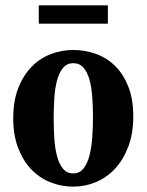

<svg xmlns="http://www.w3.org/2000/svg" viewBox="-20 -695 552 723"><path d="M29.8 -250Q29.8 -314 48.3 -362.1Q66.9 -410.2 97.9 -442.4Q128.9 -474.6 169.9 -490.7Q210.9 -506.8 255.9 -506.8Q300.8 -506.8 341.8 -491.9Q382.8 -477.1 413.8 -446.3Q444.8 -415.5 463.4 -368.4Q481.9 -321.3 481.9 -256.8Q481.9 -192.9 463.4 -143.6Q444.8 -94.2 413.8 -60.5Q382.8 -26.9 341.8 -9.5Q300.8 7.8 255.9 7.8Q210.9 7.8 169.9 -8.5Q128.9 -24.9 97.9 -57.1Q66.9 -89.4 48.3 -137.7Q29.8 -186 29.8 -250ZM330.1 -254.9Q330.1 -293.9 327.4 -330.3Q324.7 -366.7 316.9 -395Q309.1 -423.3 294.4 -440.2Q279.8 -457 255.9 -457Q231.9 -457 217.3 -439.2Q202.6 -421.4 194.8 -392.3Q187 -363.3 184.6 -326.2Q182.1 -289.1 182.1 -250Q182.1 -210.9 184.6 -173.6Q187 -136.2 194.8 -106.9Q202.6 -77.6 217.3 -59.8Q231.9 -42 255.9 -42Q279.8 -42 294.4 -60.5Q309.1 -79.1 316.9 -109.4Q324.7 -139.6 327.4 -177.7Q330.1 -215.8 330.1 -254.9ZM126 -674.8H386.2V-606H126Z"/></svg>

Font: Berkshire Swash
Style: Regular
Weight: 700
Designer: Astigmatic (AOETI)
Foundry: Astigmatic (AOETI)
Version: Version 1.000